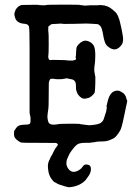

<svg xmlns="http://www.w3.org/2000/svg" viewBox="-20 -590 587 824"><path d="M107 -203V-379Q107 -472 104 -477Q100 -487 85 -488Q50 -490 44 -517Q40 -530 43 -536.5Q46 -543 45.5 -543.5Q45 -544 47 -548Q49 -552 53 -556Q57 -560 56 -560Q68 -568 72.5 -568.5Q77 -569 95 -569Q146 -570 146 -569Q146 -568 161 -567.5Q176 -567 179.5 -568.5Q183 -570 253 -570Q323 -570 323 -569Q323 -568 327.5 -568Q332 -568 336 -567Q341 -565 355 -566.5Q369 -568 387 -567.5Q405 -567 405 -568Q405 -569 415 -568Q443 -567 464 -548Q467 -545 472 -541Q489 -528 498 -482Q501 -468 502.5 -461.5Q504 -455 506 -442Q512 -413 503 -399Q479 -365 449 -386Q435 -395 430.5 -408Q426 -421 424 -433Q418 -471 410.5 -478.5Q403 -486 398 -486.5Q393 -487 374 -488L350 -489Q334 -488 290 -487.5Q246 -487 245 -488Q244 -489 241.5 -489Q239 -489 237.5 -488.5Q236 -488 220 -487.5Q204 -487 201 -486Q198 -485 196.5 -483Q195 -481 191.5 -479Q188 -477 187.5 -475.5Q187 -474 187 -464Q187 -454 188 -450.5Q189 -447 189 -402Q189 -357 187.5 -351.5Q186 -346 188 -340Q190 -334 192 -333Q194 -332 197.5 -332Q201 -332 201.5 -332.5Q202 -333 203.5 -333Q205 -333 236 -332.5Q267 -332 268 -331Q270 -330 294 -330Q293 -331 294 -331Q301 -332 304 -333.5Q307 -335 306 -342Q306 -343 304.5 -342.5Q303 -342 304.5 -344.5Q306 -347 306.5 -363.5Q307 -380 308.5 -386Q310 -392 318 -400.5Q326 -409 336.5 -413.5Q347 -418 360.5 -412.5Q374 -407 381.5 -395.5Q389 -384 389 -352L388 -326L385 -301Q384 -292 385 -284L388 -265Q390 -266 389 -232Q388 -198 386.5 -193.5Q385 -189 377.5 -181.5Q370 -174 361 -170Q345 -165 337 -167Q329 -169 321 -177Q313 -185 310.5 -193.5Q308 -202 307 -203Q306 -204 306 -220.5Q306 -237 300 -243Q294 -249 286 -250Q278 -251 272 -253Q266 -255 258 -252.5Q250 -250 234.5 -250Q219 -250 215 -251Q197 -255 193.5 -247.5Q190 -240 189.5 -233.5Q189 -227 189 -178.5Q189 -130 187.5 -123Q186 -116 185 -106Q184 -96 183.5 -91Q183 -86 185.5 -73.5Q188 -61 195 -58Q206 -52 235 -58Q250 -59 286 -59Q322 -59 322.5 -58Q323 -57 337.5 -55.5Q352 -54 357.5 -53Q363 -52 371.5 -53Q380 -54 384 -54.5Q388 -55 391 -55.5Q394 -56 398.5 -57Q403 -58 404 -59Q405 -60 407.5 -60Q410 -60 417 -66.5Q424 -73 427 -84.5Q430 -96 431 -97.5Q432 -99 433.5 -104.5Q435 -110 435.5 -111Q436 -112 436.5 -116.5Q437 -121 438 -126Q439 -131 437.5 -131.5Q436 -132 442 -155Q453 -202 485 -201Q491 -201 492 -200Q493 -199 502 -195Q519 -187 523 -165Q524 -161 525.5 -159.5Q527 -158 524.5 -148Q522 -138 520 -127.5Q518 -117 516 -108Q514 -99 512.5 -92Q511 -85 510.5 -82.5Q510 -80 507.5 -68Q505 -56 503 -50Q501 -44 499.5 -38.5Q498 -33 490.5 -21.5Q483 -10 476.5 -3.5Q470 3 466 4.5Q462 6 456 9Q440 17 419 17Q398 17 390.5 19Q383 21 377.5 21Q372 21 371.5 22Q371 23 345.5 23Q320 23 310 31Q300 39 289 54Q278 69 274.5 78Q271 87 268 93Q265 99 265 111Q265 123 273 134Q291 159 322 138Q331 132 334 126Q340 116 350 116Q372 116 370 139Q369 153 359.5 166Q350 179 350 179Q350 179 349 181Q325 208 283 213Q273 214 271.5 213Q270 212 264 211Q258 210 252 207.5Q246 205 239.5 203.5Q233 202 227.5 199Q222 196 218 193.5Q214 191 212.5 191Q211 191 200.5 177Q190 163 187 141Q184 119 187.5 108Q191 97 192 96.5Q193 96 195 90Q197 84 198 83Q199 82 200.5 79Q202 76 203 75Q204 74 207 67.5Q210 61 210.5 60Q211 59 213.5 54.5Q216 50 216 49.5Q216 49 222.5 40.5Q229 32 229 29Q229 26 227.5 28Q226 30 225.5 29.5Q225 29 225.5 27.5Q226 26 224.5 25Q223 24 219.5 23.5Q216 23 147 23Q78 23 72 22Q66 21 56 13Q40 2 40 -13Q40 -28 42 -30Q44 -32 49 -40Q57 -54 79 -54.5Q101 -55 106 -57.5Q111 -60 111 -70.5Q111 -81 111 -86Q109 -98 107 -105V-180ZM298 -331H297Q298 -330 298 -331Z"/></svg>

Font: TT2020 Style E
Style: Regular
Weight: 400
Version: Version 00.2